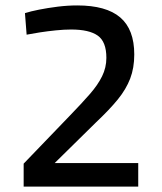

<svg xmlns="http://www.w3.org/2000/svg" viewBox="-20 -691 600 711"><path d="M67.6 0V-85L240.6 -264.8Q282.5 -308.1 312.3 -342.2Q342.2 -376.2 358 -408.5Q373.9 -440.7 373.9 -476.8Q373.9 -536.5 342 -559.1Q310.1 -581.7 243.5 -581.7Q217.8 -581.7 187.1 -578.6Q156.5 -575.5 127.8 -571.1Q99.1 -566.7 78.6 -562.6L72.4 -642.4Q93 -649 124.7 -655.3Q156.5 -661.6 193.6 -666.3Q230.6 -670.9 265.9 -670.9Q373.3 -670.9 425.2 -626.5Q477.2 -582.1 477.2 -489.3Q477.2 -439.5 462.1 -400Q447 -360.6 416.2 -322.7Q385.3 -284.8 335.5 -237.8L182.5 -87.2H491.9V0Z"/></svg>

Font: Titillium Web SemiBold
Style: Regular
Weight: 600
Designer: Mohamed Gaber, Accademia di Belle Arti di Urbino
Foundry: Kief Type Foundry, Accademia di Belle Arti di Urbino
Version: Version 3.000; ttfautohint (v1.8.4)